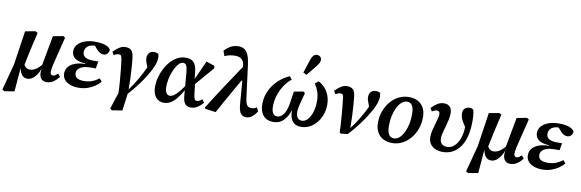

<svg xmlns="http://www.w3.org/2000/svg" viewBox="-72 -1338 6301 2082"><g transform="rotate(10 3078.5 -297.0)"><path d="M14 191 -11 177 66 -113 122 -488 234 -508 259 -494Q243 -427 230.5 -372Q218 -317 208 -271Q198 -225 189.5 -184Q181 -143 173 -103L144 -91L122 173ZM235 14Q208 14 189 0.5Q170 -13 158.5 -38Q147 -63 142 -98L170 -156Q179 -121 198 -104.5Q217 -88 244 -88Q265 -88 286.5 -96.5Q308 -105 332.5 -126Q357 -147 385 -183L392 -124H371Q353 -75 330.5 -45Q308 -15 284 -0.5Q260 14 235 14ZM445 14Q406 14 385.5 -10.5Q365 -35 365 -81Q365 -99 368 -116.5Q371 -134 374 -149L366 -152L428 -488L539 -509L561 -495L515 -310Q504 -265 496 -232.5Q488 -200 482.5 -176Q477 -152 474.5 -135Q472 -118 472 -106Q472 -87 479.5 -77.5Q487 -68 501 -68Q515 -68 528 -76.5Q541 -85 556 -99L581 -66Q551 -29 518.5 -7.5Q486 14 445 14Z M798 14Q745 14 704.5 -1Q664 -16 641 -44.5Q618 -73 618 -113Q618 -158 645.5 -189Q673 -220 720.5 -236Q768 -252 826 -252V-258Q779 -260 744.5 -272.5Q710 -285 691.5 -309.5Q673 -334 673 -369Q673 -411 701.5 -442.5Q730 -474 779.5 -491.5Q829 -509 893 -509Q940 -509 974 -502Q1008 -495 1030 -482Q1052 -469 1062 -451Q1060 -422 1043.5 -405Q1027 -388 1002 -388Q979 -388 959.5 -400.5Q940 -413 922 -434L882 -481H974L976 -459Q959 -463 942.5 -464.5Q926 -466 903 -466Q867 -466 841 -455.5Q815 -445 801 -425Q787 -405 787 -377Q787 -352 801 -335.5Q815 -319 840.5 -311Q866 -303 902 -303Q922 -303 934.5 -303.5Q947 -304 961 -304L947 -224Q938 -225 923.5 -225Q909 -225 894 -225Q844 -225 810 -214Q776 -203 758 -183.5Q740 -164 740 -138Q740 -101 767 -84.5Q794 -68 840 -68Q892 -68 931.5 -83Q971 -98 1008 -126L1035 -94Q1009 -63 973 -39Q937 -15 893 -0.5Q849 14 798 14Z M1198 192 1176 177 1244 -31 1338 -36 1310 174ZM1236 11Q1234 -62 1228.5 -131.5Q1223 -201 1216.5 -262.5Q1210 -324 1203 -373Q1200 -391 1196 -401Q1192 -411 1185 -415Q1178 -419 1168 -419Q1156 -419 1142 -414.5Q1128 -410 1113 -401L1093 -435Q1129 -471 1160 -490Q1191 -509 1227 -509Q1255 -509 1274 -499Q1293 -489 1304 -467.5Q1315 -446 1318 -411Q1324 -367 1328 -310.5Q1332 -254 1334.5 -191Q1337 -128 1337 -64H1338Q1361 -96 1382 -127.5Q1403 -159 1422 -192Q1441 -225 1458.5 -258Q1476 -291 1491 -324Q1500 -341 1506 -356.5Q1512 -372 1516 -386L1504 -301L1487 -355Q1480 -372 1474 -391Q1468 -410 1467 -430Q1467 -469 1487.5 -489.5Q1508 -510 1541 -510Q1557 -510 1568.5 -506Q1580 -502 1587 -498Q1590 -491 1592 -480.5Q1594 -470 1594 -454Q1594 -422 1581.5 -385Q1569 -348 1543 -300Q1526 -268 1501.5 -229.5Q1477 -191 1446.5 -149.5Q1416 -108 1383 -68.5Q1350 -29 1316 7Z M1737 14Q1681 14 1647.5 -26.5Q1614 -67 1614 -143Q1614 -195 1628 -247Q1642 -299 1667 -346.5Q1692 -394 1726 -430.5Q1760 -467 1801 -488Q1842 -509 1887 -509Q1929 -509 1955.5 -494.5Q1982 -480 1996 -449.5Q2010 -419 2015 -372L2023 -291L2032 -279L2048 -140Q2053 -99 2061 -83.5Q2069 -68 2088 -68Q2101 -68 2114 -75.5Q2127 -83 2142 -97L2168 -63Q2138 -27 2105 -6.5Q2072 14 2033 14Q2007 14 1988 3Q1969 -8 1957.5 -34Q1946 -60 1943 -104L1922 -355Q1917 -407 1905.5 -428Q1894 -449 1871 -449Q1849 -449 1829 -431Q1809 -413 1792 -382.5Q1775 -352 1761.5 -315Q1748 -278 1741 -239Q1734 -200 1734 -165Q1734 -115 1749.5 -93.5Q1765 -72 1787 -72Q1810 -72 1834.5 -89.5Q1859 -107 1889 -143Q1919 -179 1956 -236L1968 -170H1945Q1911 -109 1878.5 -68Q1846 -27 1811 -6.5Q1776 14 1737 14ZM2019 -225 2008 -267 2117 -507 2210 -475V-447Z M2192 0 2186 -14Q2271 -150 2357 -280Q2443 -410 2530 -540L2546 -370H2526Q2489 -305 2453 -242Q2417 -179 2381.5 -115.5Q2346 -52 2309 16ZM2643 14Q2617 14 2598.5 1Q2580 -12 2570 -38Q2560 -64 2556 -102L2530 -430L2523 -442L2516 -524Q2512 -563 2498 -584.5Q2484 -606 2462 -614.5Q2440 -623 2413 -623Q2383 -623 2354 -617Q2325 -611 2297 -598L2277 -655Q2311 -691 2348 -710.5Q2385 -730 2432 -730Q2469 -730 2495 -713.5Q2521 -697 2538 -659Q2555 -621 2564 -556L2612 -185Q2617 -149 2626 -129Q2635 -109 2650 -101.5Q2665 -94 2685 -94Q2699 -94 2713.5 -99Q2728 -104 2741 -112L2761 -71Q2746 -46 2727.5 -27Q2709 -8 2688 3Q2667 14 2643 14Z M2941 13Q2894 13 2860.5 -7.5Q2827 -28 2809.5 -66.5Q2792 -105 2792 -158Q2792 -215 2809.5 -268Q2827 -321 2860 -367Q2893 -413 2937.5 -449Q2982 -485 3035 -507L3060 -474Q3012 -435 2978.5 -382Q2945 -329 2927.5 -270.5Q2910 -212 2910 -157Q2910 -104 2926 -79Q2942 -54 2972 -54Q3000 -54 3022.5 -73Q3045 -92 3061 -127.5Q3077 -163 3085 -213L3106 -350L3207 -369L3227 -355L3198 -247Q3190 -216 3185 -190.5Q3180 -165 3180 -142Q3180 -113 3187.5 -93.5Q3195 -74 3209.5 -64Q3224 -54 3245 -54Q3266 -54 3285 -65.5Q3304 -77 3319.5 -98.5Q3335 -120 3346.5 -149Q3358 -178 3364.5 -213.5Q3371 -249 3371 -288Q3371 -348 3356 -392.5Q3341 -437 3314 -477L3352 -507Q3393 -485 3423 -451.5Q3453 -418 3470 -372.5Q3487 -327 3487 -270Q3487 -224 3475 -182Q3463 -140 3441 -104.5Q3419 -69 3389 -42.5Q3359 -16 3322.5 -1.5Q3286 13 3246 13Q3204 13 3176 -6Q3148 -25 3134 -60.5Q3120 -96 3122 -146H3120Q3096 -73 3052.5 -30Q3009 13 2941 13ZM3171 -572Q3184 -610 3196.5 -648.5Q3209 -687 3222 -725Q3230 -747 3239 -760Q3248 -773 3259 -779.5Q3270 -786 3284 -786Q3307 -786 3321 -772.5Q3335 -759 3335 -738Q3335 -720 3326.5 -704Q3318 -688 3301 -667Q3278 -638 3255.5 -610Q3233 -582 3209 -553Z M3672 0Q3670 -71 3665 -138Q3660 -205 3654.5 -265Q3649 -325 3643 -372Q3642 -390 3637.5 -400.5Q3633 -411 3626 -415Q3619 -419 3608 -419Q3596 -419 3582.5 -414.5Q3569 -410 3553 -401L3534 -435Q3569 -471 3600 -490Q3631 -509 3667 -509Q3695 -509 3714 -499Q3733 -489 3744 -467.5Q3755 -446 3759 -411Q3764 -366 3768 -310.5Q3772 -255 3774.5 -193.5Q3777 -132 3777 -69H3778Q3803 -100 3824 -131Q3845 -162 3864 -194Q3883 -226 3900.5 -258Q3918 -290 3934 -324Q3942 -340 3947.5 -355.5Q3953 -371 3958 -386L3945 -302L3928 -357Q3920 -375 3914 -393.5Q3908 -412 3908 -432Q3908 -471 3928.5 -491Q3949 -511 3981 -511Q3998 -511 4010 -507.5Q4022 -504 4028 -500Q4031 -493 4033 -482.5Q4035 -472 4035 -458Q4035 -424 4022 -385.5Q4009 -347 3983 -299Q3966 -268 3941.5 -230Q3917 -192 3888 -152Q3859 -112 3826.5 -72.5Q3794 -33 3760 2L3686 10Z M4250 14Q4194 14 4152 -8Q4110 -30 4086 -73Q4062 -116 4062 -178Q4062 -244 4083.5 -303.5Q4105 -363 4143.5 -409.5Q4182 -456 4234 -482.5Q4286 -509 4347 -509Q4404 -509 4445.5 -487Q4487 -465 4510 -422.5Q4533 -380 4533 -317Q4533 -252 4512 -192.5Q4491 -133 4452.5 -86.5Q4414 -40 4362.5 -13Q4311 14 4250 14ZM4261 -39Q4294 -39 4321.5 -63.5Q4349 -88 4369.5 -130Q4390 -172 4400.5 -223Q4411 -274 4411 -327Q4411 -397 4391.5 -426.5Q4372 -456 4336 -456Q4303 -456 4275 -431.5Q4247 -407 4227 -366Q4207 -325 4196 -274Q4185 -223 4185 -169Q4185 -98 4205 -68.5Q4225 -39 4261 -39Z M4808 14Q4764 14 4727.5 -1Q4691 -16 4669.5 -47Q4648 -78 4648 -125Q4648 -155 4656 -190.5Q4664 -226 4674.5 -261.5Q4685 -297 4693.5 -328.5Q4702 -360 4702 -382Q4702 -400 4694.5 -409Q4687 -418 4672 -418Q4659 -418 4645.5 -412.5Q4632 -407 4616 -399L4596 -433Q4633 -471 4664.5 -489.5Q4696 -508 4733 -508Q4776 -508 4798.5 -483Q4821 -458 4821 -413Q4821 -380 4812.5 -341Q4804 -302 4792.5 -262.5Q4781 -223 4772.5 -189Q4764 -155 4764 -131Q4764 -91 4785 -69.5Q4806 -48 4845 -48Q4877 -48 4905.5 -66Q4934 -84 4956 -118.5Q4978 -153 4990 -203.5Q5002 -254 5002 -318Q5002 -337 5001.5 -353Q5001 -369 5000 -386L5027 -367L5020 -267Q4990 -310 4973 -339Q4956 -368 4949 -390.5Q4942 -413 4942 -437Q4942 -472 4963 -490.5Q4984 -509 5015 -509Q5029 -509 5039.5 -504.5Q5050 -500 5056 -494Q5062 -473 5065.5 -444Q5069 -415 5069 -364Q5069 -294 5057.5 -235Q5046 -176 5024 -130Q5002 -84 4970 -52Q4938 -20 4897.5 -3Q4857 14 4808 14Z M5120 191 5095 177 5172 -113 5228 -488 5340 -508 5365 -494Q5349 -427 5336.5 -372Q5324 -317 5314 -271Q5304 -225 5295.5 -184Q5287 -143 5279 -103L5250 -91L5228 173ZM5341 14Q5314 14 5295 0.5Q5276 -13 5264.5 -38Q5253 -63 5248 -98L5276 -156Q5285 -121 5304 -104.5Q5323 -88 5350 -88Q5371 -88 5392.5 -96.5Q5414 -105 5438.5 -126Q5463 -147 5491 -183L5498 -124H5477Q5459 -75 5436.5 -45Q5414 -15 5390 -0.5Q5366 14 5341 14ZM5551 14Q5512 14 5491.5 -10.5Q5471 -35 5471 -81Q5471 -99 5474 -116.5Q5477 -134 5480 -149L5472 -152L5534 -488L5645 -509L5667 -495L5621 -310Q5610 -265 5602 -232.5Q5594 -200 5588.5 -176Q5583 -152 5580.5 -135Q5578 -118 5578 -106Q5578 -87 5585.5 -77.5Q5593 -68 5607 -68Q5621 -68 5634 -76.5Q5647 -85 5662 -99L5687 -66Q5657 -29 5624.5 -7.5Q5592 14 5551 14Z M5904 14Q5851 14 5810.5 -1Q5770 -16 5747 -44.5Q5724 -73 5724 -113Q5724 -158 5751.5 -189Q5779 -220 5826.5 -236Q5874 -252 5932 -252V-258Q5885 -260 5850.5 -272.5Q5816 -285 5797.5 -309.5Q5779 -334 5779 -369Q5779 -411 5807.5 -442.5Q5836 -474 5885.5 -491.5Q5935 -509 5999 -509Q6046 -509 6080 -502Q6114 -495 6136 -482Q6158 -469 6168 -451Q6166 -422 6149.5 -405Q6133 -388 6108 -388Q6085 -388 6065.5 -400.5Q6046 -413 6028 -434L5988 -481H6080L6082 -459Q6065 -463 6048.5 -464.5Q6032 -466 6009 -466Q5973 -466 5947 -455.5Q5921 -445 5907 -425Q5893 -405 5893 -377Q5893 -352 5907 -335.5Q5921 -319 5946.5 -311Q5972 -303 6008 -303Q6028 -303 6040.5 -303.5Q6053 -304 6067 -304L6053 -224Q6044 -225 6029.5 -225Q6015 -225 6000 -225Q5950 -225 5916 -214Q5882 -203 5864 -183.5Q5846 -164 5846 -138Q5846 -101 5873 -84.5Q5900 -68 5946 -68Q5998 -68 6037.5 -83Q6077 -98 6114 -126L6141 -94Q6115 -63 6079 -39Q6043 -15 5999 -0.5Q5955 14 5904 14Z"/></g></svg>

Font: Source Serif 4 SemiBold
Style: Italic
Weight: 600
Italic angle: -12°
Designer: Frank Grießhammer
Foundry: Adobe Systems Incorporated
Version: Version 4.004;hotconv 1.0.116;makeotfexe 2.5.65601